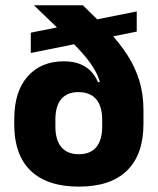

<svg xmlns="http://www.w3.org/2000/svg" viewBox="-20 -680 586 714"><path d="M273.5 14Q155.5 14 94.2 -45Q33 -104 33 -216V-237Q33 -339.5 82.8 -395.8Q132.5 -452 217 -452Q252.5 -452 277.2 -442Q302 -432 318.5 -414.5Q335 -397 344.5 -374.5L390 -376.5L360 -235.5Q360 -260.5 354.2 -279.5Q348.5 -298.5 337.5 -311.2Q326.5 -324 309.8 -330.8Q293 -337.5 271.5 -337.5Q229.5 -337.5 207.8 -311.5Q186 -285.5 186 -235.5V-209.5Q186 -159 208.2 -132.8Q230.5 -106.5 273 -106.5Q316 -106.5 338 -132.8Q360 -159 360 -209.5Q360 -224.5 360 -243.8Q360 -263 360 -285Q359.5 -301.5 358.2 -315.5Q357 -329.5 356.5 -345.5Q353.5 -381 335.5 -414.2Q317.5 -447.5 285.5 -483.2Q253.5 -519 208.5 -562Q163.5 -605 106.5 -660V-660.5H288Q342 -609 384 -563.8Q426 -518.5 454.8 -473.5Q483.5 -428.5 498.5 -379Q513.5 -329.5 513.5 -270V-219.5Q513.5 -105.5 452.5 -45.8Q391.5 14 273.5 14ZM488.5 -562.5 94.5 -483V-558.5L488.5 -637.5Z"/></svg>

Font: Anek Malayalam Medium
Style: Bold
Weight: 700
Version: Version 1.003